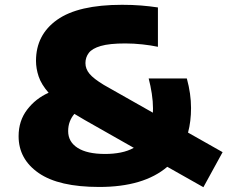

<svg xmlns="http://www.w3.org/2000/svg" viewBox="-20 -770 948 800"><path d="M393.5 9Q225 9 141.2 -49Q57.5 -107 57.5 -202.5Q57.5 -266.5 93 -313Q128.5 -359.5 182.5 -383.5Q152 -418.5 141 -451.5Q130 -484.5 130 -516.5Q130 -625 218 -687.5Q306 -750 488.5 -750Q532 -750 568.5 -747Q605 -744 638 -739V-575Q610 -581 573.8 -585Q537.5 -589 502 -589Q436 -589 400 -578.5Q364 -568 350 -549.5Q336 -531 336 -507Q336 -483 353 -462.5Q370 -442 413 -416L617 -300.5Q617.5 -309 617.5 -318.5Q617.5 -347 612.5 -379.8Q607.5 -412.5 599.5 -443H758.5Q776 -379 776 -320Q776 -264.5 763.5 -217.5L907.5 -136L827.5 10L677 -75Q578.5 9 393.5 9ZM264 -223.5Q264 -179 303.5 -153.8Q343 -128.5 418 -128.5Q452.5 -128.5 482.8 -134.5Q513 -140.5 537.5 -154L333 -270Q310 -283 290 -295.5Q277.5 -281 270.8 -263.2Q264 -245.5 264 -223.5Z"/></svg>

Font: Encode Sans Exp XBd
Style: Regular
Weight: 800
Width: 7
Designer: Multiple Designers
Foundry: Impallari Type
Version: Version 3.002; ttfautohint (v1.8.3) -l 8 -r 50 -G 200 -x 14 